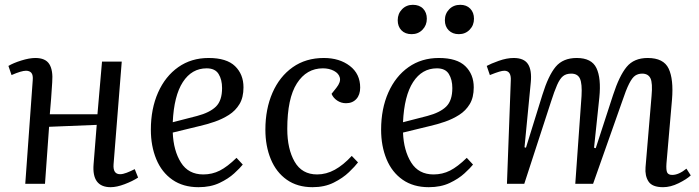

<svg xmlns="http://www.w3.org/2000/svg" viewBox="-20 -764 2906 798"><path d="M382 -245 184 -237 167 0H85L116 -430Q118 -452 110.5 -461Q103 -470 88 -470Q69 -470 28 -452L15 -490Q35 -502 68.5 -512.5Q102 -523 127 -523Q169 -523 185 -497.5Q201 -472 197 -422Q195 -388 192.5 -355Q190 -322 187 -289H385L404 -508H486L452 -81Q449 -40 479 -40Q491 -40 506.5 -46Q522 -52 540 -61L554 -26Q531 -11 498 1.5Q465 14 440 14Q361 14 369 -82Z M847 -523Q922 -523 957 -489Q992 -455 992 -401Q992 -359 975.5 -331.5Q959 -304 931.5 -286.5Q904 -269 872 -258Q840 -247 809 -240L698 -213Q701 -138 732 -88.5Q763 -39 825 -39Q862 -39 893.5 -55Q925 -71 963 -108L989 -80Q978 -66 953.5 -43.5Q929 -21 892 -3.5Q855 14 805 14Q741 14 696.5 -17Q652 -48 629.5 -102.5Q607 -157 607 -225Q607 -312 637 -379.5Q667 -447 721 -485Q775 -523 847 -523ZM903 -398Q903 -433 888.5 -456.5Q874 -480 839 -480Q777 -480 740 -423Q703 -366 698 -256L799 -282Q852 -296 877.5 -321Q903 -346 903 -398Z M1326 -523Q1391 -523 1434 -490Q1477 -457 1477 -400Q1477 -370 1461 -352.5Q1445 -335 1418 -335Q1398 -335 1381.5 -346Q1365 -357 1358 -374L1378 -399Q1397 -423 1392.5 -441Q1388 -459 1368 -469.5Q1348 -480 1322 -480Q1254 -480 1214 -417.5Q1174 -355 1174 -228Q1174 -145 1204.5 -92Q1235 -39 1298 -39Q1336 -39 1371.5 -58.5Q1407 -78 1442 -116L1468 -89Q1456 -73 1430.5 -48.5Q1405 -24 1367 -5Q1329 14 1279 14Q1216 14 1172 -17Q1128 -48 1105.5 -102.5Q1083 -157 1083 -225Q1083 -311 1112.5 -378.5Q1142 -446 1196.5 -484.5Q1251 -523 1326 -523Z M1804 -523Q1879 -523 1914 -489Q1949 -455 1949 -401Q1949 -359 1932.5 -331.5Q1916 -304 1888.5 -286.5Q1861 -269 1829 -258Q1797 -247 1766 -240L1655 -213Q1658 -138 1689 -88.5Q1720 -39 1782 -39Q1819 -39 1850.5 -55Q1882 -71 1920 -108L1946 -80Q1935 -66 1910.5 -43.5Q1886 -21 1849 -3.5Q1812 14 1762 14Q1698 14 1653.5 -17Q1609 -48 1586.5 -102.5Q1564 -157 1564 -225Q1564 -312 1594 -379.5Q1624 -447 1678 -485Q1732 -523 1804 -523ZM1860 -398Q1860 -433 1845.5 -456.5Q1831 -480 1796 -480Q1734 -480 1697 -423Q1660 -366 1655 -256L1756 -282Q1809 -296 1834.5 -321Q1860 -346 1860 -398ZM1633 -680Q1633 -707 1651 -725.5Q1669 -744 1696 -744Q1723 -744 1738.5 -728Q1754 -712 1754 -686Q1754 -659 1736 -640.5Q1718 -622 1691 -622Q1664 -622 1648.5 -638Q1633 -654 1633 -680ZM1829 -680Q1829 -707 1847 -725.5Q1865 -744 1893 -744Q1919 -744 1934.5 -728Q1950 -712 1950 -686Q1950 -659 1932 -640.5Q1914 -622 1887 -622Q1861 -622 1845 -638Q1829 -654 1829 -680Z M2397 -365Q2400 -416 2390.5 -437Q2381 -458 2354 -458Q2333 -458 2320 -447.5Q2307 -437 2295.5 -411Q2284 -385 2270 -341L2159 0H2087L2103 -430Q2105 -470 2076 -470Q2068 -470 2054.5 -466Q2041 -462 2016 -452L2003 -490Q2019 -499 2052.5 -511Q2086 -523 2115 -523Q2158 -523 2174.5 -497.5Q2191 -472 2186 -421L2160 -152L2166 -150L2234 -369Q2259 -450 2289.5 -486.5Q2320 -523 2377 -523Q2439 -523 2459 -481Q2479 -439 2471 -359L2449 -150L2456 -148L2528 -369Q2554 -449 2584.5 -486Q2615 -523 2672 -523Q2738 -523 2759 -479Q2780 -435 2773 -350L2750 -85Q2748 -57 2753 -47Q2758 -37 2774 -37Q2801 -37 2833 -63L2851 -35Q2834 -19 2800.5 -2.5Q2767 14 2736 14Q2691 14 2675.5 -9.5Q2660 -33 2663 -69L2688 -365Q2693 -419 2683.5 -438.5Q2674 -458 2649 -458Q2633 -458 2620.5 -450Q2608 -442 2595 -416.5Q2582 -391 2565 -340L2445 0H2371Z"/></svg>

Font: Literata 36pt
Style: Italic
Weight: 400
Italic angle: -2°
Designer: Latin by Veronika Burian and Jose Scaglione. Greek by Irene Vlachou. Cyrillic by Vera Evstafieva
Foundry: TypeTogether
Version: Version 3.002